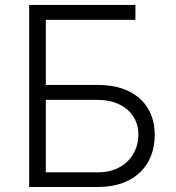

<svg xmlns="http://www.w3.org/2000/svg" viewBox="-20 -747 702 767"><path d="M521 -727.3V-667.6H163V-407.7H369.3Q442.1 -407.7 493.3 -383.2Q544 -358.7 571 -313.9Q598 -269.2 598 -208.8Q598 -146.3 571.4 -99.4Q544 -51.8 492.7 -25.9Q441.4 0 369.3 0H96.6V-727.3ZM369.3 -58.6Q421.5 -58.6 458.1 -79.2Q494 -99.4 513.3 -133.5Q532.7 -167.6 532.7 -210.2Q532.7 -249.6 513 -280.9Q493.3 -312.1 456.3 -330.1Q419.4 -348 369.3 -348H163V-58.6Z"/></svg>

Font: DeltaSans Light
Style: Regular
Weight: 300
Designer: Rasmus Andersson
Foundry: rsms
Version: Version 3.012